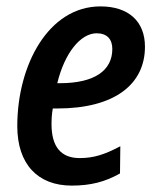

<svg xmlns="http://www.w3.org/2000/svg" viewBox="-20 -570 490 600"><path d="M204 10C264 10 309 -2 355 -28L356 -113C307 -87 273 -76 229 -76C170 -76 141 -112 141 -182C141 -198 142 -215 145 -231H159C339 -231 433 -307 433 -424C433 -503 382 -550 294 -550C131 -550 34 -366 34 -176C34 -57 98 10 204 10ZM159 -310C182 -405 232 -466 282 -466C315 -466 331 -447 331 -417C331 -350 276 -310 167 -310Z"/></svg>

Font: Noto Sans Display SemiCondensed Medium
Style: Italic
Weight: 500
Width: 4
Italic angle: -12°
Designer: Monotype Design Team
Foundry: Monotype Imaging Inc.
Version: Version 1.900